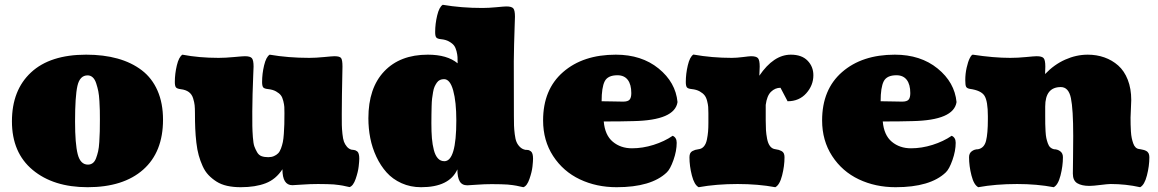

<svg xmlns="http://www.w3.org/2000/svg" viewBox="-20 -760 4782 793"><path d="M341.8 13.2Q200.7 13.2 115 -58.1Q29.3 -129.4 29.3 -258.8Q29.3 -387.7 108.2 -460.9Q187 -534.2 335.9 -534.2Q408.2 -534.2 465.8 -518.1Q523.4 -502 565.7 -469.7Q607.9 -437.5 630.6 -385.7Q653.3 -334 653.3 -265.6Q653.3 -131.8 571.3 -59.3Q489.3 13.2 341.8 13.2ZM290 -258.3Q290 -166 301 -123Q312 -80.1 343.3 -80.1Q354.5 -80.1 363 -86.4Q371.6 -92.8 376.7 -106.4Q381.8 -120.1 385.3 -135Q388.7 -149.9 390.1 -173.8Q391.6 -197.8 392.1 -217.3Q392.6 -236.8 392.6 -266.6Q392.6 -289.1 392.3 -303.5Q392.1 -317.9 390.6 -342.5Q389.2 -367.2 386 -383.1Q382.8 -398.9 377.4 -415.5Q372.1 -432.1 363 -440.4Q354 -448.7 341.8 -448.7Q309.6 -448.7 299.8 -405.3Q290 -361.8 290 -258.3Z M1154.8 -292.5Q1154.8 -309.1 1154.3 -318.4Q1153.8 -327.6 1150.1 -342.8Q1146.5 -357.9 1139.9 -366.5Q1133.3 -375 1119.9 -382.6Q1106.4 -390.1 1086.9 -392.1Q1071.3 -393.6 1066.9 -399.4Q1062.5 -405.3 1062.5 -421.4Q1062.5 -455.1 1070.8 -490Q1079.1 -524.9 1093.8 -534.2Q1170.4 -521 1257.3 -521Q1284.2 -521 1318.6 -524.4Q1353 -527.8 1361.8 -527.8Q1383.3 -527.8 1388.9 -520Q1394.5 -512.2 1394.5 -484.9Q1394.5 -483.4 1393.8 -449.2Q1393.1 -415 1392.3 -368.2Q1391.6 -321.3 1391.6 -288.6Q1391.6 -259.3 1391.8 -243.9Q1392.1 -228.5 1394.3 -207.3Q1396.5 -186 1400.6 -174.8Q1404.8 -163.6 1412.8 -154.1Q1420.9 -144.5 1432.6 -141.6Q1433.6 -141.6 1438.7 -141.1Q1443.8 -140.6 1447.3 -139.4Q1450.7 -138.2 1455.1 -135Q1459.5 -131.8 1461.7 -124Q1463.9 -116.2 1463.9 -105Q1463.9 -94.7 1461.4 -72.5Q1459 -50.3 1449 -21.2Q1439 7.8 1423.8 12.7Q1420.9 12.2 1410.2 9.8Q1399.4 7.3 1395.5 6.6Q1391.6 5.9 1380.1 4.2Q1368.7 2.4 1358.4 1.7Q1348.1 1 1331.1 0.5Q1314 0 1293.5 0Q1261.2 0 1228.5 2.4Q1195.8 4.9 1187.5 4.9Q1146.5 4.9 1146.5 -61Q1119.6 -19.5 1077.4 -3.2Q1035.2 13.2 974.1 13.2Q943.4 13.2 918.2 7.6Q893.1 2 874.3 -10Q855.5 -22 841.1 -37.1Q826.7 -52.2 816.9 -74Q807.1 -95.7 800.8 -118.4Q794.4 -141.1 791 -170.9Q787.6 -200.7 786.4 -228.8Q785.2 -256.8 785.2 -292.5Q785.2 -313 783.9 -325.2Q782.7 -337.4 777.6 -354Q772.5 -370.6 759.8 -379.9Q747.1 -389.2 726.6 -391.6Q710.9 -393.6 706.5 -399.4Q702.1 -405.3 702.1 -421.4Q702.1 -455.1 710.4 -490Q718.8 -524.9 733.4 -534.2Q801.8 -521 882.8 -521Q910.6 -521 946.5 -524.4Q982.4 -527.8 991.7 -527.8Q1013.7 -527.8 1020.5 -519.5Q1027.3 -511.2 1027.3 -484.9Q1027.3 -482.9 1025.9 -449.5Q1024.4 -416 1023.2 -371.6Q1022 -327.1 1022 -299.8Q1022 -258.8 1022.2 -239.5Q1022.5 -220.2 1024.4 -193.6Q1026.4 -167 1030.5 -155.5Q1034.7 -144 1041.7 -131.6Q1048.8 -119.1 1060.3 -115Q1071.8 -110.8 1087.9 -110.8Q1101.1 -110.8 1111.3 -115.2Q1121.6 -119.6 1128.7 -126.7Q1135.7 -133.8 1140.6 -147Q1145.5 -160.2 1148.2 -173.3Q1150.9 -186.5 1152.3 -207.5Q1153.8 -228.5 1154.3 -246.8Q1154.8 -265.1 1154.8 -292.5Z M2102.1 -506.8Q2102.1 -447.8 2102.3 -393.3Q2102.5 -338.9 2102.5 -281.2Q2102.5 -256.3 2103 -241.2Q2103.5 -226.1 2106 -205.8Q2108.4 -185.5 2113.3 -173.8Q2118.2 -162.1 2127.7 -152.8Q2137.2 -143.6 2150.4 -141.1Q2150.9 -141.1 2156.5 -140.9Q2162.1 -140.6 2165.3 -139.4Q2168.5 -138.2 2172.9 -134.8Q2177.2 -131.3 2179.4 -123.8Q2181.6 -116.2 2181.6 -104.5Q2181.6 -94.2 2179.2 -72Q2176.8 -49.8 2166.7 -20.8Q2156.7 8.3 2141.6 13.2Q2138.7 12.7 2127.9 10.3Q2117.2 7.8 2113.3 7.1Q2109.4 6.3 2097.9 4.6Q2086.4 2.9 2076.2 2.2Q2065.9 1.5 2048.8 1Q2031.7 0.5 2011.2 0.5Q1980.5 0.5 1949.2 2.9Q1918 5.4 1910.2 5.4Q1888.2 5.4 1878.7 -11Q1869.1 -27.3 1869.1 -60.5Q1835.9 13.2 1719.2 13.2Q1675.3 13.2 1638.4 -3.4Q1601.6 -20 1576.7 -47.9Q1551.8 -75.7 1534.4 -112.8Q1517.1 -149.9 1509.3 -189.7Q1501.5 -229.5 1501.5 -271.5Q1501.5 -396.5 1566.9 -465.3Q1632.3 -534.2 1747.1 -534.2Q1827.1 -534.2 1870.1 -498.5Q1870.1 -514.6 1869.6 -524.4Q1869.1 -534.2 1865.5 -548.8Q1861.8 -563.5 1855 -572.3Q1848.1 -581.1 1834.7 -588.6Q1821.3 -596.2 1801.8 -598.1Q1786.1 -599.6 1781.7 -605.5Q1777.3 -611.3 1777.3 -627.4Q1777.3 -661.1 1785.6 -696Q1793.9 -731 1808.6 -740.2Q1885.3 -727.1 1972.2 -727.1Q1997.6 -727.1 2030.3 -730.2Q2063 -733.4 2071.3 -733.4Q2093.3 -733.4 2100.1 -725.3Q2106.9 -717.3 2106.9 -690.9Q2106.9 -689 2105.7 -654.5Q2104.5 -620.1 2103.3 -575.9Q2102.1 -531.7 2102.1 -506.8ZM1761.7 -251Q1761.7 -215.3 1763.9 -189Q1766.1 -162.6 1772 -140.1Q1777.8 -117.7 1788.6 -106Q1799.3 -94.2 1815.4 -94.2Q1864.7 -94.2 1864.7 -262.7Q1864.7 -339.4 1851.8 -386.2Q1838.9 -433.1 1814 -433.1Q1804.7 -433.1 1797.1 -429.7Q1789.6 -426.3 1784.2 -418.5Q1778.8 -410.6 1774.9 -402.1Q1771 -393.6 1768.6 -379.2Q1766.1 -364.7 1764.6 -352.8Q1763.2 -340.8 1762.7 -321.3Q1762.2 -301.8 1762 -287.8Q1761.7 -273.9 1761.7 -251Z M2464.8 -341.8Q2479 -341.8 2508.3 -341.1Q2537.6 -340.3 2553.7 -340.3Q2573.2 -340.3 2580.3 -348.4Q2587.4 -356.4 2587.4 -375.5Q2587.4 -411.1 2572.8 -430.2Q2558.1 -449.2 2530.3 -449.2Q2490.2 -449.2 2477.5 -424.1Q2464.8 -398.9 2464.8 -341.8ZM2733.9 -47.9Q2669.9 13.2 2526.9 13.2Q2443.4 13.2 2374.8 -19.3Q2306.2 -51.8 2264.6 -115.5Q2223.1 -179.2 2223.1 -262.7Q2223.1 -390.6 2305.7 -462.4Q2388.2 -534.2 2523.4 -534.2Q2629.9 -534.2 2700.2 -477.1Q2770.5 -419.9 2778.3 -338.4Q2767.1 -263.2 2596.2 -259.8Q2546.9 -258.3 2473.6 -258.3Q2478.5 -201.7 2511 -174.6Q2543.5 -147.5 2590.3 -147.5Q2634.3 -147.5 2679.2 -161.6Q2724.1 -175.8 2758.3 -199.2Q2774.9 -191.9 2774.9 -170.4Q2774.9 -136.7 2761.5 -98.9Q2748 -61 2733.9 -47.9Z M3142.6 -262.2Q3142.6 -238.8 3143.6 -222.9Q3144.5 -207 3148.2 -187.3Q3151.9 -167.5 3160.6 -156.2Q3169.4 -145 3183.1 -143.6Q3191.9 -142.1 3196.5 -140.9Q3201.2 -139.6 3207.8 -136.2Q3214.4 -132.8 3217.3 -126.5Q3220.2 -120.1 3220.2 -110.8Q3220.2 -74.2 3210.2 -35.2Q3200.2 3.9 3182.1 13.2Q3111.3 0 3026.4 0Q2938.5 0 2865.7 13.2Q2847.7 3.9 2837.6 -35.2Q2827.6 -74.2 2827.6 -110.8Q2827.6 -120.1 2830.6 -126.5Q2833.5 -132.8 2840.1 -136.2Q2846.7 -139.6 2851.3 -140.9Q2856 -142.1 2864.7 -143.6Q2878.4 -145 2887.2 -155.3Q2896 -165.5 2899.7 -183.6Q2903.3 -201.7 2904.5 -216.6Q2905.8 -231.4 2905.8 -252.4V-292.5Q2905.8 -308.6 2905 -318.4Q2904.3 -328.1 2900.6 -342.8Q2897 -357.4 2890.1 -366.2Q2883.3 -375 2869.9 -382.6Q2856.4 -390.1 2836.9 -392.1Q2821.3 -393.6 2816.9 -399.4Q2812.5 -405.3 2812.5 -421.4Q2812.5 -455.1 2820.8 -490.2Q2829.1 -525.4 2843.8 -534.7Q2920.4 -521 3002.4 -521Q3022.5 -521 3048.8 -524.4Q3075.2 -527.8 3082 -527.8Q3104 -527.8 3110.8 -519.5Q3117.7 -511.2 3117.7 -484.9Q3117.7 -478 3116.2 -447.3Q3175.3 -534.2 3246.1 -534.2Q3291.5 -534.2 3315.4 -509.5Q3339.4 -484.9 3339.4 -449.2Q3339.4 -407.7 3310.1 -374.8Q3280.8 -341.8 3232.9 -341.8L3203.6 -397.5Q3181.6 -397.5 3164.6 -381.1Q3147.5 -364.7 3142.6 -326.7Z M3617.2 -341.8Q3631.3 -341.8 3660.6 -341.1Q3689.9 -340.3 3706.1 -340.3Q3725.6 -340.3 3732.7 -348.4Q3739.7 -356.4 3739.7 -375.5Q3739.7 -411.1 3725.1 -430.2Q3710.4 -449.2 3682.6 -449.2Q3642.6 -449.2 3629.9 -424.1Q3617.2 -398.9 3617.2 -341.8ZM3886.2 -47.9Q3822.3 13.2 3679.2 13.2Q3595.7 13.2 3527.1 -19.3Q3458.5 -51.8 3417 -115.5Q3375.5 -179.2 3375.5 -262.7Q3375.5 -390.6 3458 -462.4Q3540.5 -534.2 3675.8 -534.2Q3782.2 -534.2 3852.5 -477.1Q3922.9 -419.9 3930.7 -338.4Q3919.4 -263.2 3748.5 -259.8Q3699.2 -258.3 3626 -258.3Q3630.9 -201.7 3663.3 -174.6Q3695.8 -147.5 3742.7 -147.5Q3786.6 -147.5 3831.5 -161.6Q3876.5 -175.8 3910.6 -199.2Q3927.2 -191.9 3927.2 -170.4Q3927.2 -136.7 3913.8 -98.9Q3900.4 -61 3886.2 -47.9Z M4567.4 0Q4555.7 0 4525.1 3.9Q4494.6 7.8 4479.5 7.8Q4447.8 7.8 4429.4 -3.2Q4411.1 -14.2 4411.1 -43Q4411.1 -64.5 4411.9 -109.4Q4412.6 -154.3 4412.6 -198.7Q4412.6 -309.1 4403.1 -354.7Q4393.6 -400.4 4361.3 -400.4Q4296.9 -400.4 4296.9 -319.8V-281.7Q4296.9 -260.3 4297.1 -248.3Q4297.4 -236.3 4298.3 -218.3Q4299.3 -200.2 4301.5 -189.9Q4303.7 -179.7 4307.6 -168.5Q4311.5 -157.2 4317.9 -151.4Q4324.2 -145.5 4333 -143.6Q4347.7 -143.6 4358.9 -135.3Q4370.1 -127 4370.1 -110.8Q4370.1 -74.2 4360.1 -35.2Q4350.1 3.9 4332 13.2Q4262.7 0 4181.2 0Q4092.8 0 4020.5 13.2Q4002.4 3.9 3992.4 -35.2Q3982.4 -74.2 3982.4 -110.8Q3982.4 -127 3993.7 -135.3Q4004.9 -143.6 4019.5 -143.6Q4044.9 -148.4 4052.5 -178.2Q4060.1 -208 4060.1 -267.1V-280.3Q4060.1 -342.3 4046.1 -364.5Q4032.2 -386.7 3984.9 -393.1Q3973.1 -395.5 3970 -402.1Q3966.8 -408.7 3966.8 -429.2Q3966.8 -455.1 3972.4 -480.2Q3978 -505.4 3985.4 -519.8Q3992.7 -534.2 3998 -534.2Q4084 -521 4152.3 -521Q4183.6 -521 4217.8 -524.4Q4252 -527.8 4261.7 -527.8Q4282.7 -527.8 4290 -520.3Q4297.4 -512.7 4297.4 -484.9L4296.4 -454.1Q4333.5 -493.2 4379.4 -513.7Q4425.3 -534.2 4472.7 -534.2Q4509.3 -534.2 4541.3 -522.9Q4573.2 -511.7 4598.4 -489.5Q4623.5 -467.3 4637.9 -430.7Q4652.3 -394 4652.3 -346.7Q4652.3 -335 4650.9 -311Q4649.4 -287.1 4649.4 -274.4Q4649.4 -257.3 4649.7 -245.6Q4649.9 -233.9 4650.9 -217.5Q4651.9 -201.2 4654.3 -189.9Q4656.7 -178.7 4660.4 -168Q4664.1 -157.2 4670.2 -151.4Q4676.3 -145.5 4684.6 -144.5Q4685.5 -144.5 4690.4 -143.6Q4695.3 -142.6 4696.5 -142.3Q4697.8 -142.1 4702.1 -141.1Q4706.5 -140.1 4708 -139.4Q4709.5 -138.7 4712.9 -137.2Q4716.3 -135.7 4717.8 -134.3Q4719.2 -132.8 4721.4 -130.4Q4723.6 -127.9 4724.6 -125.2Q4725.6 -122.6 4726.3 -118.9Q4727.1 -115.2 4727.1 -110.8Q4727.1 -74.2 4717 -35.2Q4707 3.9 4689 13.2Q4629.9 0 4567.4 0Z"/></svg>

Font: Coustard Black
Style: Regular
Weight: 900
Foundry: vernon adams
Version: Version 1.001;